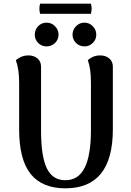

<svg xmlns="http://www.w3.org/2000/svg" viewBox="-20 -1009 710 1043"><path d="M593 -306Q593 14 335 14Q209 14 146.5 -64Q84 -142 84 -306V-560Q84 -634 66 -682Q77 -692 95 -700Q113 -708 135 -708Q164 -708 183.5 -691.5Q203 -675 203 -647V-301Q203 -159 234.5 -94.5Q266 -30 335 -30Q406 -30 440 -98Q474 -166 474 -301V-560Q474 -637 457 -682Q467 -692 484.5 -700Q502 -708 525 -708Q554 -708 573.5 -691.5Q593 -675 593 -647ZM169 -821Q169 -848 187.5 -867Q206 -886 233 -886Q260 -886 279 -866.5Q298 -847 298 -821Q298 -794 279 -775.5Q260 -757 233 -757Q206 -757 187.5 -775.5Q169 -794 169 -821ZM374 -821Q374 -847 393 -866.5Q412 -886 439 -886Q465 -886 484 -866.5Q503 -847 503 -821Q503 -794 484 -775.5Q465 -757 439 -757Q412 -757 393 -775.5Q374 -794 374 -821ZM474 -989Q478 -971 478 -962Q478 -954 474 -934H198Q194 -947 194 -962Q194 -977 198 -989Z"/></svg>

Font: Arima Madurai ExtraBold
Style: Regular
Weight: 800
Designer: Joana Correia and Natanael Gama
Foundry: NDISCOVER
Version: Version 1.019